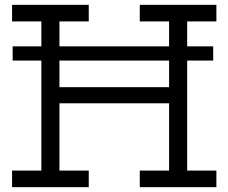

<svg xmlns="http://www.w3.org/2000/svg" viewBox="-20 -772 940 792"><path d="M859.5 -580.8V-522.2H32.2V-580.8ZM702.4 -412.4V-345.9H192.8V-412.4ZM29.8 -683.6V-752H346.1V-683.6H225.2V-68.4H346.1V0H29.8V-68.4H150.6V-683.6ZM556.6 -683.6V-752H872.6V-683.6H752.1V-68.4H872.6V0H556.6V-68.4H677.5V-683.6Z"/></svg>

Font: Hepta Slab ExtraLight
Style: Regular
Weight: 200
Designer: Michael LaGattuta
Foundry: Michael LaGattuta
Version: Version 1.100